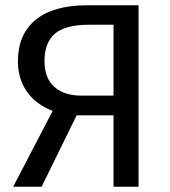

<svg xmlns="http://www.w3.org/2000/svg" viewBox="-20 -709 646 729"><path d="M506 -689V0H411V-271H271L138 0H30L180 -288Q115 -313 81.5 -362Q48 -411 48 -477Q48 -578 115 -633.5Q182 -689 311 -689ZM411 -346V-615H317Q228 -615 188.5 -581Q149 -547 149 -477Q149 -412 186.5 -379Q224 -346 287 -346Z"/></svg>

Font: Fira Sans
Style: Regular
Weight: 400
Designer: bBox Type GmbH & Carrois Corporate GbR & Edenspiekermann AG
Foundry: bBox Type GmbH & Carrois Corporate GbR & Edenspiekermann AG
Version: Version 4.301